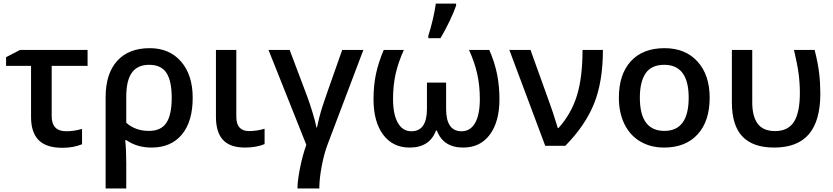

<svg xmlns="http://www.w3.org/2000/svg" viewBox="-20 -821 4692 1081"><path d="M271 -450.2V-167Q271 -82 353 -82Q396.5 -82 441.9 -95.2V-8.8Q392.6 11.2 331.1 11.2Q240.2 11.2 197.5 -32.2Q154.8 -75.7 154.8 -162.1V-450.2H14.2V-499L92.8 -540H473.1V-450.2Z M1064.9 -270Q1064.9 -136.7 1003.9 -63.5Q942.9 9.8 833 9.8Q751.5 9.8 690.9 -32.2H685.1Q690.9 26.4 690.9 100.1V240.2H574.7V-273.9Q574.7 -405.8 639.4 -477.8Q704.1 -549.8 822.8 -549.8Q934.1 -549.8 999.5 -474.4Q1064.9 -398.9 1064.9 -270ZM819.8 -456.1Q754.4 -456.1 722.7 -412.1Q690.9 -368.2 690.9 -276.9V-129.9Q741.7 -84 818.8 -84Q886.7 -84 916.7 -129.4Q946.8 -174.8 946.8 -270Q946.8 -365.7 917 -410.9Q887.2 -456.1 819.8 -456.1Z M1310.5 -540V-164.1Q1310.5 -83 1381.8 -83Q1425.3 -83 1469.7 -96.2V-9.8Q1451.7 -1.5 1421.9 4.2Q1392.1 9.8 1359.9 9.8Q1275.4 9.8 1235.6 -33.2Q1195.8 -76.2 1195.8 -163.1V-540Z M1777.8 240.2H1654.8Q1654.8 198.2 1668.5 128.4Q1682.1 58.6 1704.6 -5.9L1491.7 -540H1610.8L1710 -276.9Q1723.6 -240.7 1740.2 -185.8Q1756.8 -130.9 1761.7 -103H1764.6Q1767.6 -119.6 1776.1 -153.3Q1784.7 -187 1794.7 -219.5Q1804.7 -252 1906.7 -540H2025.9L1825.7 -11.2Q1805.2 42 1791.5 113.5Q1777.8 185.1 1777.8 240.2Z M2286.6 9.8Q2190.9 9.8 2137 -63Q2083 -135.7 2083 -262.2Q2083 -338.9 2096.7 -404.1Q2110.4 -469.2 2140.6 -540H2253.9Q2221.7 -469.2 2207.3 -404.3Q2192.9 -339.4 2192.9 -264.2Q2192.9 -177.7 2219.7 -129.9Q2246.6 -82 2295.9 -82Q2383.8 -82 2383.8 -208V-356H2491.7V-208Q2491.7 -82 2578.6 -82Q2628.4 -82 2655 -128.9Q2681.6 -175.8 2681.6 -263.2Q2681.6 -339.4 2666.7 -405.5Q2651.9 -471.7 2620.6 -540H2734.9Q2765.6 -468.8 2778.8 -402.3Q2792 -335.9 2792 -262.2Q2792 -136.2 2738 -63.2Q2684.1 9.8 2587.9 9.8Q2475.6 9.8 2439.9 -85.9H2434.6Q2398.9 9.8 2286.6 9.8ZM2391.6 -620.1Q2404.8 -660.2 2417 -712.2Q2429.2 -764.2 2433.6 -800.8H2547.9V-789.1Q2536.1 -754.4 2511.2 -702.1Q2486.3 -649.9 2460 -606H2391.6Z M2847.7 -540H2966.8L3072.8 -245.1Q3088.4 -204.6 3120.6 -100.1H3124.5Q3197.3 -181.6 3228.5 -283.7Q3259.8 -385.7 3259.8 -540H3374.5Q3374.5 -361.3 3324.7 -237.5Q3274.9 -113.8 3162.6 0H3049.8Z M3975.6 -271Q3975.6 -138.7 3907.7 -64.5Q3839.8 9.8 3718.8 9.8Q3643.1 9.8 3585 -24.4Q3526.9 -58.6 3495.6 -122.6Q3464.4 -186.5 3464.4 -271Q3464.4 -402.3 3531.7 -476.1Q3599.1 -549.8 3721.7 -549.8Q3838.9 -549.8 3907.2 -474.4Q3975.6 -398.9 3975.6 -271ZM3582.5 -271Q3582.5 -84 3720.7 -84Q3857.4 -84 3857.4 -271Q3857.4 -456.1 3719.7 -456.1Q3647.5 -456.1 3615 -408.2Q3582.5 -360.4 3582.5 -271Z M4338.4 9.8Q4219.7 9.8 4160.2 -52.2Q4100.6 -114.3 4100.6 -245.1V-540H4215.3V-245.1Q4215.3 -165.5 4246.1 -124.3Q4276.9 -83 4344.2 -83Q4416.5 -83 4450 -135Q4483.4 -187 4483.4 -297.9Q4483.4 -351.1 4476.6 -404.5Q4469.7 -458 4450.2 -540H4566.4Q4585.4 -465.8 4592 -409.4Q4598.6 -353 4598.6 -293.9Q4598.6 -141.1 4534.4 -65.7Q4470.2 9.8 4338.4 9.8Z"/></svg>

Font: JBL Sans
Style: Semibold
Weight: 600
Version: Version 1.10